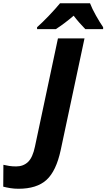

<svg xmlns="http://www.w3.org/2000/svg" viewBox="-173 -951 657 1186"><path d="M-59 215Q54 215 114 160.5Q174 106 202 -24L349 -714H185L43 -46Q29 22 0 49.5Q-29 77 -73 77Q-97 77 -116 74Q-135 71 -152 67L-153 202Q-134 207 -110 211Q-86 215 -59 215ZM56 -771H172Q230 -809 282 -854Q296 -835 317.5 -810.5Q339 -786 354 -771H464V-783Q444 -812 420 -854.5Q396 -897 383 -931H198Q171 -898 129.5 -854.5Q88 -811 56 -783Z"/></svg>

Font: Noto Sans Display Extra
Style: Italic
Weight: 800
Italic angle: -12°
Designer: Monotype Design Team
Foundry: Monotype Imaging Inc.
Version: Version 1.900